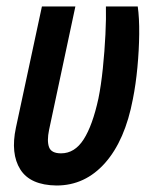

<svg xmlns="http://www.w3.org/2000/svg" viewBox="-20 -562 465 591"><path d="M154 9Q73 8 42.5 -40.5Q12 -89 29 -169L109 -542H212L131 -162Q124 -128 131 -109Q138 -90 168 -90Q210 -90 237.5 -133Q265 -176 283 -259Q291 -298 296.5 -351Q302 -404 304.5 -455.5Q307 -507 306 -542H404Q409 -507 408.5 -457.5Q408 -408 403 -355Q398 -302 389 -257Q365 -130 303.5 -60.5Q242 9 154 9Z"/></svg>

Font: Noto Sans ExtraCondensed SemiBold
Style: Italic
Weight: 600
Width: 2
Italic angle: -12°
Designer: Monotype Design Team
Foundry: Monotype Imaging Inc.
Version: Version 2.013; ttfautohint (v1.8.4.7-5d5b)